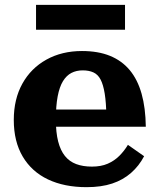

<svg xmlns="http://www.w3.org/2000/svg" viewBox="-20 -762 657 794"><path d="M211 -267Q211 -214 220.5 -177Q230 -140 248.5 -117Q267 -94 295 -83.5Q323 -73 360 -73Q398 -73 425.5 -85Q453 -97 473.5 -117.5Q494 -138 509 -163L576 -116Q555 -76 522 -47Q489 -18 444 -3Q399 12 338 12Q246 12 178.5 -20Q111 -52 74 -114.5Q37 -177 37 -266Q37 -352 72.5 -416Q108 -480 172 -515.5Q236 -551 319 -551Q386 -551 435 -531Q484 -511 516.5 -472Q549 -433 565.5 -374.5Q582 -316 583 -238H169V-309H441L420 -281Q419 -338 413 -375Q407 -412 396 -433Q385 -454 366.5 -462.5Q348 -471 322 -471Q296 -471 275.5 -460.5Q255 -450 240.5 -426.5Q226 -403 218.5 -363.5Q211 -324 211 -267ZM129 -742H497V-639H129Z"/></svg>

Font: Roboto Serif
Style: Bold
Weight: 700
Designer: Greg Gazdowicz
Foundry: Commercial Type
Version: Version 1.008